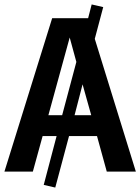

<svg xmlns="http://www.w3.org/2000/svg" viewBox="-25 -773 632 865"><path d="M412 -160H286L224 72L172 60L230 -160H167L123 0H-5L210 -691H372L388 -753L440 -741L402 -598L587 0H456ZM255 -254 319 -494 289 -604 193 -254ZM386 -254 347 -393 311 -254Z"/></svg>

Font: Fira Sans Medium
Style: Regular
Weight: 500
Designer: bBox Type GmbH & Carrois Corporate GbR & Edenspiekermann AG
Foundry: bBox Type GmbH & Carrois Corporate GbR & Edenspiekermann AG
Version: Version 4.301